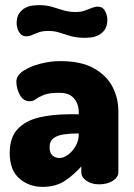

<svg xmlns="http://www.w3.org/2000/svg" viewBox="-20 -721 524 751"><path d="M146 10Q94 10 56 -22.5Q18 -55 18 -123Q18 -182 48 -215Q78 -248 130.5 -261Q183 -274 252 -274H288V-284Q288 -301 281 -318Q274 -335 258 -346.5Q242 -358 213 -358Q172 -358 152 -350Q132 -342 121 -333.5Q110 -325 96 -325Q71 -325 57.5 -350Q44 -375 44 -402Q44 -426 71.5 -444Q99 -462 138.5 -472Q178 -482 215 -482Q297 -482 347 -454Q397 -426 420 -381.5Q443 -337 443 -286V-48Q443 -28 421.5 -14Q400 0 367 0Q338 0 318 -14Q298 -28 298 -48V-70Q271 -39 235 -14.5Q199 10 146 10ZM213 -103Q229 -103 246 -115.5Q263 -128 275.5 -149Q288 -170 288 -195V-199H284Q256 -199 230.5 -195.5Q205 -192 189.5 -180.5Q174 -169 174 -145Q174 -123 185 -113Q196 -103 213 -103ZM315 -573Q280 -573 256 -580Q232 -587 212.5 -593.5Q193 -600 169 -600Q148 -600 133 -595Q118 -590 106.5 -584.5Q95 -579 83 -579Q68 -579 59.5 -589Q51 -599 48 -611Q45 -623 45 -628Q45 -655 55.5 -669.5Q66 -684 80.5 -691Q95 -698 109 -699.5Q123 -701 130 -701Q161 -701 183 -694.5Q205 -688 227 -681Q249 -674 276 -674Q297 -674 312 -679.5Q327 -685 339 -690Q351 -695 362 -695Q378 -695 386 -685Q394 -675 397 -663Q400 -651 400 -646Q400 -619 389.5 -604.5Q379 -590 364.5 -583Q350 -576 336 -574.5Q322 -573 315 -573Z"/></svg>

Font: Dosis ExtraBold
Style: Regular
Weight: 800
Designer: EdgarTolentino, PabloImpallari, IginoMarini
Foundry: EdgarTolentino, PabloImpallari, IginoMarini
Version: Version 3.001; ttfautohint (v1.8.2)